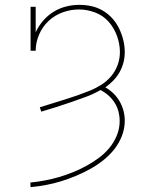

<svg xmlns="http://www.w3.org/2000/svg" viewBox="-20 -763 640 791"><path d="M106 8 105 -11Q135 -14 164.5 -19.5Q194 -25 223 -33.5Q252 -42 280.5 -53.5Q309 -65 335.5 -79.5Q362 -94 386.5 -112Q411 -130 430.5 -153.5Q450 -177 461.5 -205.5Q473 -234 473 -264Q473 -284 468 -303.5Q463 -323 452.5 -339.5Q442 -356 427 -369.5Q412 -383 394 -392Q366 -376 335.5 -364.5Q305 -353 274 -342.5Q243 -332 212 -322Q181 -312 150 -303L144 -321Q170 -329 195.5 -337Q221 -345 247 -353Q273 -361 298.5 -370Q324 -379 349 -389Q374 -399 397 -413.5Q420 -428 437.5 -448.5Q455 -469 464.5 -495Q474 -521 474 -548Q474 -582 462 -615Q450 -648 427.5 -673.5Q405 -699 372 -711.5Q339 -724 305 -724Q271 -724 238 -712Q205 -700 180 -676.5Q155 -653 141 -620.5Q127 -588 127 -554H106V-735H127V-630Q139 -656 157.5 -677.5Q176 -699 200 -714Q224 -729 251.5 -736Q279 -743 307 -743Q333 -743 357.5 -737.5Q382 -732 404 -719Q426 -706 443 -687Q460 -668 471 -645Q482 -622 488 -597.5Q494 -573 494 -548Q494 -526 488.5 -505Q483 -484 472.5 -465.5Q462 -447 447 -431.5Q432 -416 414 -403Q432 -393 447 -378.5Q462 -364 472.5 -346Q483 -328 488.5 -307.5Q494 -287 494 -266Q494 -233 482 -202.5Q470 -172 450 -147Q430 -122 404.5 -102Q379 -82 351 -66.5Q323 -51 293 -38.5Q263 -26 232.5 -16.5Q202 -7 170 -1Q138 5 106 8Z"/></svg>

Font: Iosevka Etoile Thin
Style: Regular
Weight: 100
Designer: Belleve Invis
Foundry: Belleve Invis
Version: Version 22.1.2; ttfautohint (v1.8.4)